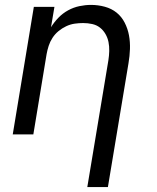

<svg xmlns="http://www.w3.org/2000/svg" viewBox="-20 -548 640 783"><path d="M336 215 422 -302Q425 -321 425.5 -340Q426 -359 422.5 -376.5Q419 -394 410 -409.5Q401 -425 387.5 -435.5Q374 -446 356 -450Q338 -454 319 -454Q302 -454 284.5 -451.5Q267 -449 250 -441Q233 -433 218.5 -421Q204 -409 194 -393.5Q184 -378 178.5 -361Q173 -344 170 -327L116 0H32L118 -520H202L188 -437Q201 -458 218.5 -476Q236 -494 258 -506Q280 -518 304 -523Q328 -528 351 -528Q380 -528 407.5 -520.5Q435 -513 455.5 -496.5Q476 -480 488.5 -455.5Q501 -431 506 -404Q511 -377 510 -348Q509 -319 504 -290L420 215Z"/></svg>

Font: Iosevka Extended Oblique
Style: Regular
Weight: 400
Width: 7
Italic angle: -9°
Monospace: yes
Designer: Belleve Invis
Foundry: Belleve Invis
Version: Version 32.0.1; ttfautohint (v1.8.4)